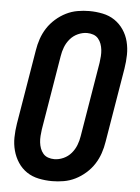

<svg xmlns="http://www.w3.org/2000/svg" viewBox="-53 -785 607 835"><g transform="rotate(5 250.0 -367.5)"><path d="M206 8Q176 8 147 2Q118 -4 95 -19.5Q72 -35 56.5 -58.5Q41 -82 33.5 -110Q26 -138 26.5 -167.5Q27 -197 32 -228L86 -552Q90 -578 98.5 -603Q107 -628 121.5 -650.5Q136 -673 157 -691.5Q178 -710 202 -722Q226 -734 252 -738.5Q278 -743 303 -743Q333 -743 362 -737Q391 -731 414 -715.5Q437 -700 453 -676.5Q469 -653 476 -625Q483 -597 482.5 -567.5Q482 -538 477 -507L423 -183Q419 -157 410.5 -132Q402 -107 387.5 -84.5Q373 -62 352 -43.5Q331 -25 307 -13Q283 -1 257 3.5Q231 8 206 8ZM207 -88Q227 -88 247 -97Q267 -106 281 -122.5Q295 -139 302.5 -158.5Q310 -178 313 -198L367 -523Q369 -537 370 -551.5Q371 -566 369.5 -579.5Q368 -593 363.5 -605.5Q359 -618 350.5 -628Q342 -638 329 -642.5Q316 -647 302 -647Q282 -647 262 -638Q242 -629 228 -612.5Q214 -596 206.5 -576.5Q199 -557 196 -537L142 -212Q140 -198 139 -183.5Q138 -169 139.5 -155.5Q141 -142 145.5 -129.5Q150 -117 158.5 -107Q167 -97 180 -92.5Q193 -88 207 -88Z"/></g></svg>

Font: Iosevka SS04 Oblique
Style: Bold
Weight: 700
Italic angle: -9°
Monospace: yes
Designer: Belleve Invis
Foundry: Belleve Invis
Version: Version 19.0.0; ttfautohint (v1.8.4)